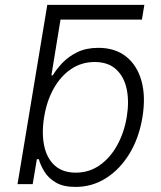

<svg xmlns="http://www.w3.org/2000/svg" viewBox="-20 -747 653 779"><path d="M565.7 -727.3 555.8 -667.6H225.5L188.6 -441.4H194.2Q208.8 -465.9 233.1 -491.7Q257.5 -517.4 293.5 -535.2Q329.5 -552.9 379.3 -552.9Q446.7 -552.9 491.5 -517.6Q536.2 -482.2 554 -418.9Q571.7 -355.5 557.9 -271.3Q544 -186.8 505.1 -123.2Q466.3 -59.7 410 -24.1Q353.7 11.4 286.6 11.4Q236.9 11.4 206.7 -6.4Q176.5 -24.1 160.5 -50.2Q144.5 -76.3 137.4 -101.2H129.6L112.6 0H51.1L171.9 -727.3ZM159.1 -272.4Q148.4 -206.7 159.3 -155.5Q170.1 -104.4 202.2 -75.5Q234.4 -46.5 287.3 -46.5Q341.6 -46.5 384.4 -76.5Q427.2 -106.5 455.4 -157.7Q483.7 -208.8 494.3 -272.4Q504.6 -335.2 494 -385.7Q483.3 -436.1 451 -465.7Q418.7 -495.4 364 -495.4Q310.7 -495.4 268.5 -466.8Q226.2 -438.2 198 -388Q169.7 -337.7 159.1 -272.4Z"/></svg>

Font: Inter Light  BETA
Style: Italic
Weight: 300
Italic angle: 9.39999°
Designer: Rasmus Andersson
Foundry: rsms
Version: Version 3.011;git-f93a4a705